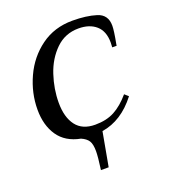

<svg xmlns="http://www.w3.org/2000/svg" viewBox="-120 -569 725 818"><g transform="rotate(-20 242.0 -160.0)"><path d="M454 -402Q454 -379 443 -322L442 -315H422Q423 -323 423 -337Q423 -388 393.5 -414Q364 -440 314 -440Q253 -440 210.5 -398.5Q168 -357 147.5 -295Q127 -233 127 -171Q127 -105 155.5 -67.5Q184 -30 242 -30Q293 -30 329.5 -49.5Q366 -69 401 -110L418 -95Q351 -8 261 6L233 160H198Q206 102 206 77Q206 45 196.5 30Q187 15 164 5Q97 -8 64.5 -55.5Q32 -103 32 -174Q32 -249 64.5 -320Q97 -391 158 -435.5Q219 -480 301 -480Q364 -480 409 -466Q454 -452 454 -402Z"/></g></svg>

Font: Philosopher
Style: Italic
Weight: 400
Italic angle: -10°
Designer: Jovanny Lemonad
Foundry: Jovanny Lemonad
Version: Version 2.000